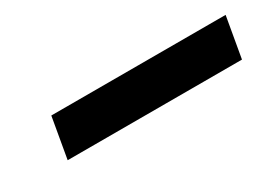

<svg xmlns="http://www.w3.org/2000/svg" viewBox="-19 -830 484 352"><g transform="rotate(-30 223.0 -654.0)"><path d="M62 -611 77 -697H446L431 -611Z"/></g></svg>

Font: DM Sans 10pt SemiBold
Style: Italic
Weight: 600
Italic angle: -10°
Version: Version 4.004;gftools[0.9.30]